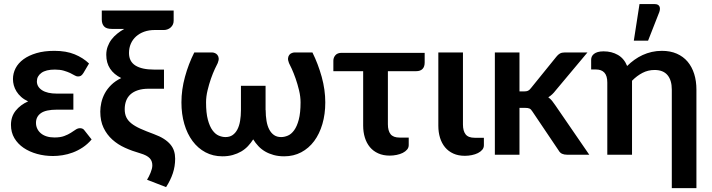

<svg xmlns="http://www.w3.org/2000/svg" viewBox="-20 -776 3569 963"><path d="M439.5 -76.5Q419 -52.5 394.8 -36.5Q370.5 -20.5 345 -11Q319.5 -1.5 294 2.5Q268.5 6.5 246 6.5Q204 6.5 166 -4Q128 -14.5 98.8 -34.2Q69.5 -54 52.2 -83Q35 -112 35 -149.5Q35 -191.5 58.8 -221Q82.5 -250.5 121 -267.5Q100.5 -277 86 -290Q71.5 -303 62.5 -317.8Q53.5 -332.5 49.2 -348.2Q45 -364 45 -379.5Q45 -408 58.2 -433.8Q71.5 -459.5 97.8 -478.8Q124 -498 162.8 -509.5Q201.5 -521 253 -521Q312 -521 354.5 -503.5Q397 -486 426.5 -457.5L398.5 -410Q391.5 -399 385.5 -395.8Q379.5 -392.5 371 -392.5Q363 -392.5 354 -398Q345 -403.5 331.8 -409.8Q318.5 -416 300 -421.5Q281.5 -427 255 -427Q210.5 -427 187.8 -410.5Q165 -394 165 -368Q165 -340.5 191 -323.5Q217 -306.5 265.5 -306.5H348V-226H265.5Q210 -226 185.2 -208.5Q160.5 -191 160.5 -160Q160.5 -144 166.8 -130.8Q173 -117.5 184.8 -107.5Q196.5 -97.5 213.8 -92Q231 -86.5 253 -86.5Q283 -86.5 302.2 -93.8Q321.5 -101 335.2 -109.8Q349 -118.5 359.5 -125.8Q370 -133 381.5 -133Q396.5 -133 404 -121.5Z M851 -672Q851 -661 846.8 -652.5Q842.5 -644 835.8 -638Q829 -632 820.2 -628.8Q811.5 -625.5 802.5 -625.5H756Q727 -625.5 703.2 -617Q679.5 -608.5 662.5 -593.2Q645.5 -578 636.2 -556.8Q627 -535.5 627 -510Q627 -467.5 659.5 -447.2Q692 -427 752.5 -427H802.5V-331H726Q694.5 -331 671.8 -323.5Q649 -316 634.2 -302.5Q619.5 -289 612.5 -270Q605.5 -251 605.5 -228Q605.5 -205 613.5 -188Q621.5 -171 639 -157Q656.5 -143 684.2 -130.5Q712 -118 751.5 -103.5Q781.5 -92.5 801.8 -79.5Q822 -66.5 834.8 -51.2Q847.5 -36 853 -18.2Q858.5 -0.5 858.5 20Q858.5 58 847 92.8Q835.5 127.5 813 162.5L717.5 125.5Q722 118.5 726.5 109.5Q731 100.5 735 90.8Q739 81 741.5 71.5Q744 62 744 53.5Q744 43.5 741.2 34.8Q738.5 26 731.5 18.2Q724.5 10.5 712.5 4.2Q700.5 -2 682 -7.5Q643 -18.5 607 -34.8Q571 -51 543.5 -75.8Q516 -100.5 499.5 -134.8Q483 -169 483 -216.5Q483 -237.5 488.2 -261.2Q493.5 -285 505.5 -307.5Q517.5 -330 537.8 -350Q558 -370 588 -384.5Q551.5 -402.5 532.2 -431.5Q513 -460.5 513 -501Q513 -523 520 -542.2Q527 -561.5 539.2 -577.8Q551.5 -594 568 -607.2Q584.5 -620.5 603.5 -631H541Q513 -631 501.8 -643.8Q490.5 -656.5 490.5 -678V-723H851Z M1547 -513Q1575.5 -455.5 1593.5 -390.8Q1611.5 -326 1611.5 -262.5Q1611.5 -203.5 1597 -154Q1582.5 -104.5 1555.8 -68.5Q1529 -32.5 1490.8 -12.2Q1452.5 8 1405.5 8Q1376.5 8 1352.8 1.5Q1329 -5 1309.8 -16.2Q1290.5 -27.5 1275.8 -43.2Q1261 -59 1250 -77Q1238.5 -59 1223.8 -43.2Q1209 -27.5 1189.8 -16.2Q1170.5 -5 1147.2 1.5Q1124 8 1095.5 8Q1048.5 8 1010.5 -12.2Q972.5 -32.5 945.8 -68.5Q919 -104.5 904.5 -154Q890 -203.5 890 -262.5Q890 -326 907.8 -390.8Q925.5 -455.5 954.5 -513H1043Q1049.5 -513 1057 -510.2Q1064.5 -507.5 1070 -501Q1075.5 -494.5 1076.8 -484.5Q1078 -474.5 1072 -459.5Q1067.5 -451.5 1057.8 -430.5Q1048 -409.5 1038.2 -381.8Q1028.5 -354 1021 -322.8Q1013.5 -291.5 1013.5 -262.5Q1013.5 -209.5 1022.5 -175.8Q1031.5 -142 1045.8 -122.5Q1060 -103 1077.2 -95.8Q1094.5 -88.5 1111 -88.5Q1132 -88.5 1146.5 -98.5Q1161 -108.5 1170.5 -126.5Q1180 -144.5 1184.2 -169.5Q1188.5 -194.5 1188.5 -224V-345.5H1312V-224H1312.5Q1312.5 -194.5 1316.8 -169.5Q1321 -144.5 1330.5 -126.5Q1340 -108.5 1354.5 -98.5Q1369 -88.5 1390 -88.5Q1406.5 -88.5 1423.8 -95.8Q1441 -103 1455.2 -122.5Q1469.5 -142 1478.5 -175.8Q1487.5 -209.5 1487.5 -262.5Q1487.5 -291.5 1480 -322.8Q1472.5 -354 1462.8 -381.8Q1453 -409.5 1443.5 -430.5Q1434 -451.5 1429.5 -459.5Q1423.5 -474.5 1424.8 -484.5Q1426 -494.5 1431.2 -501Q1436.5 -507.5 1444.2 -510.2Q1452 -513 1458 -513Z M2110 -462.5Q2110 -441 2099 -430Q2088 -419 2067.5 -419H1925.5V-153Q1925.5 -120 1939 -103Q1952.5 -86 1984 -86H2030V-48.5Q2030 -35.5 2021.8 -25.8Q2013.5 -16 2000 -9.2Q1986.5 -2.5 1969.2 1Q1952 4.5 1934.5 4.5Q1902 4.5 1877 -6.8Q1852 -18 1835.2 -38.2Q1818.5 -58.5 1810 -86Q1801.5 -113.5 1801.5 -146V-419H1652V-471.5Q1652 -487 1662.2 -499Q1672.5 -511 1693.5 -511H2110Z M2178.5 -513H2302V-152Q2302 -119 2315.5 -102Q2329 -85 2360.5 -85H2407V-47.5Q2407 -34.5 2398.8 -24.8Q2390.5 -15 2377 -8.2Q2363.5 -1.5 2346.2 2Q2329 5.5 2311.5 5.5Q2278.5 5.5 2253.8 -5.8Q2229 -17 2212.2 -37.2Q2195.5 -57.5 2187 -85Q2178.5 -112.5 2178.5 -145Z M2585.5 -513V-317.5H2608.5Q2621 -317.5 2628.2 -320.8Q2635.5 -324 2643 -334L2770.5 -491.5Q2778.5 -502 2788.2 -507.5Q2798 -513 2813.5 -513H2926.5L2767 -322.5Q2750 -300 2730 -288Q2740.5 -280.5 2748.8 -270.5Q2757 -260.5 2764.5 -249L2935.5 0H2824Q2809.5 0 2799 -4.8Q2788.5 -9.5 2781.5 -22L2650.5 -216.5Q2643.5 -228 2636 -231.5Q2628.5 -235 2613.5 -235H2585.5V0H2462V-513Z M2945 -476.5Q2945 -484.5 2948.2 -492Q2951.5 -499.5 2959 -505.5Q2966.5 -511.5 2978.2 -515Q2990 -518.5 3007.5 -518.5Q3048 -518.5 3079.2 -500.5Q3110.5 -482.5 3125.5 -445Q3142.5 -462 3162 -476Q3181.5 -490 3203.2 -500Q3225 -510 3249 -515.5Q3273 -521 3300 -521Q3342 -521 3374.5 -506.8Q3407 -492.5 3428.8 -466.8Q3450.5 -441 3461.8 -405.2Q3473 -369.5 3473 -326.5V167.5H3349.5V-326.5Q3349.5 -373.5 3328 -399.2Q3306.5 -425 3263 -425Q3230.5 -425 3202.5 -410.5Q3174.5 -396 3150 -371V0H3026V-362Q3026 -395.5 3011.5 -411.5Q2997 -427.5 2969.5 -427.5H2945ZM3159 -572 3187.5 -755.5H3263.5Q3281 -755.5 3287 -744.8Q3293 -734 3287 -716L3230.5 -572Z"/></svg>

Font: Lato 2
Style: Bold
Weight: 700
Designer: Lukasz Dziedzic with Adam Twardoch and Botio Nikoltchev
Foundry: tyPoland Lukasz Dziedzic
Version: Version 2.015; 2015-08-06; http://www.latofonts.com/